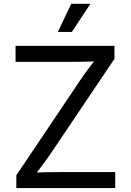

<svg xmlns="http://www.w3.org/2000/svg" viewBox="-20 -962 669 982"><path d="M63.5 0V-65.4L388.7 -549.3Q410.6 -582 435.5 -615Q460.4 -647.9 485.4 -680.2L495.6 -649.9Q450.7 -647 405.3 -646.2Q359.9 -645.5 314.9 -645.5H59.6V-727.5H565.4V-661.1L245.1 -185.1Q221.7 -150.4 195.6 -115.7Q169.4 -81.1 143.6 -47.4L133.3 -77.6Q178.2 -80.6 222.9 -81.3Q267.6 -82 312.5 -82H569.3V0ZM275.9 -798.8 344.2 -942.4H442.4L347.7 -798.8Z"/></svg>

Font: Atlassian Sans
Style: Regular
Weight: 400
Designer: Rasmus Andersson
Foundry: Modifications by Atlassian Pty Ltd, manufactured by rsms
Version: Version 4.001;git-9221beed3